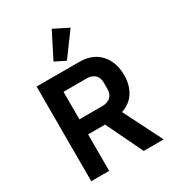

<svg xmlns="http://www.w3.org/2000/svg" viewBox="-225 -1097 1114 1226"><g transform="rotate(-30 332.0 -484.5)"><path d="M214 0H82V-698H397Q445 -698 483 -683Q521 -668 547.5 -639.5Q574 -611 588.5 -571Q603 -531 603 -482Q603 -410 570.5 -358Q538 -306 473 -284L616 0H469L339 -269H214ZM384 -380Q422 -380 444 -400.5Q466 -421 466 -459V-505Q466 -543 444 -563Q422 -583 384 -583H214V-380ZM332 -744 255 -782 350 -969 458 -915Z"/></g></svg>

Font: IBM Plex Sans SmBld
Style: Regular
Weight: 600
Designer: Mike Abbink, Paul van der Laan, Pieter van Rosmalen
Foundry: Bold Monday
Version: Version 3.005